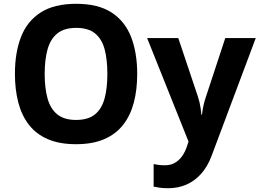

<svg xmlns="http://www.w3.org/2000/svg" viewBox="-20 -745 1359 1005"><path d="M698.2 -357.9Q698.2 -275.4 680.4 -207.8Q662.6 -140.1 624.3 -91.3Q585.9 -42.5 525.1 -16.4Q464.4 9.8 377.9 9.8Q291.5 9.8 230.7 -16.4Q169.9 -42.5 131.8 -91.3Q93.8 -140.1 75.9 -208Q58.1 -275.9 58.1 -358.9Q58.1 -469.7 90.1 -552Q122.1 -634.3 192.9 -679.7Q263.7 -725.1 378.9 -725.1Q493.7 -725.1 563.7 -679.7Q633.8 -634.3 666 -551.8Q698.2 -469.2 698.2 -357.9ZM213.9 -357.9Q213.9 -283.2 229 -229.2Q244.1 -175.3 280 -146.2Q315.9 -117.2 377.9 -117.2Q441.4 -117.2 477.1 -146.2Q512.7 -175.3 527.3 -229.2Q542 -283.2 542 -357.9Q542 -433.1 527.6 -487.1Q513.2 -541 477.5 -570.1Q441.9 -599.1 378.9 -599.1Q316.4 -599.1 280.3 -570.1Q244.1 -541 229 -487.1Q213.9 -433.1 213.9 -357.9ZM750 -545.9H913.1L1016.1 -238.8Q1021 -224.1 1024.4 -209Q1027.8 -193.8 1030.3 -177.7Q1032.7 -161.6 1034.2 -144H1037.1Q1040 -170.4 1045.2 -193.4Q1050.3 -216.3 1058.1 -238.8L1159.2 -545.9H1318.8L1087.9 69.8Q1066.9 126.5 1033.2 164.3Q999.5 202.1 955.8 221.2Q912.1 240.2 859.9 240.2Q834.5 240.2 815.9 237.5Q797.4 234.9 784.2 231.9V113.8Q794.4 116.2 810.1 118.2Q825.7 120.1 842.8 120.1Q874 120.1 896.2 106.9Q918.5 93.8 933.8 71.5Q949.2 49.3 958 22.9L966.8 -3.9Z"/></svg>

Font: Wonky
Style: Regular
Weight: 400
Designer: Monotype Design Team
Foundry: Monotype Imaging Inc.
Version: Version 3.000